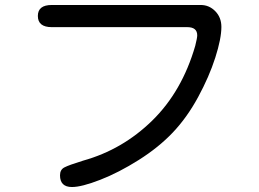

<svg xmlns="http://www.w3.org/2000/svg" viewBox="-20 -707 1040 771"><path d="M869 -599Q869 -552 844.5 -475.5Q820 -399 775.5 -317Q731 -235 674 -175Q617 -115 537 -64.5Q457 -14 382.5 15Q308 44 269 44Q221 44 221 -3Q221 -26 239 -35Q256 -44 314 -62Q472 -106 591.5 -223Q711 -340 764 -523Q772 -555 772 -565Q772 -598 732 -598H188Q132 -598 132 -643Q132 -687 188 -687H786Q820 -687 844.5 -662Q869 -637 869 -599Z"/></svg>

Font: 寒蝉全圆体
Style: Regular
Weight: 400
Designer: Warren2060
      Designed by Motoya company      

      [Varela Round]
      Joe Prince(Latin component); Avraham Cornf
Foundry: ChillType
Version: Version 3.200